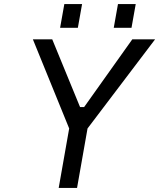

<svg xmlns="http://www.w3.org/2000/svg" viewBox="-20 -932 789 952"><path d="M278 -794 299 -912H387L366 -794ZM544 -794 565 -912H653L632 -794ZM271 0 323 -295 143 -737H239L377 -401H397L636 -737H749L414 -295L362 0Z"/></svg>

Font: Tomorrow
Style: Italic
Weight: 400
Italic angle: -10°
Designer: Tony de Marco, Monica Rizzolli
Foundry: Just in Type
Version: Version 2.002